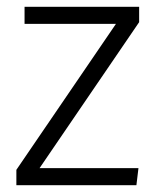

<svg xmlns="http://www.w3.org/2000/svg" viewBox="-20 -543 457 563"><path d="M388 -478 96 -50H386L380 0H28V-45L320 -473H52V-523H388Z"/></svg>

Font: Statis Sans Light
Style: Regular
Weight: 300
Designer: bBox Type GmbH
Foundry: bBox Type GmbH
Version: Version 1.000